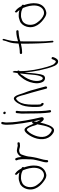

<svg xmlns="http://www.w3.org/2000/svg" viewBox="1018 -1798 930 3006"><g transform="rotate(-90 1483.0 -295.0)"><path d="M29 -348C-13 -211 88 -112 166 -62C192 -44 227 -27 263 -38C332 -53 383 -107 392 -189C401 -249 387 -314 373 -361L365 -385C373 -393 375 -406 365 -414L347 -427C344 -435 340 -442 336 -448C321 -474 296 -505 274 -517L267 -524C256 -538 243 -507 254 -494L262 -487C268 -482 277 -466 288 -455C262 -464 238 -467 211 -467C178 -469 150 -462 117 -449C75 -435 43 -393 29 -348ZM66 -226C39 -306 69 -394 130 -415C154 -426 182 -433 210 -431C248 -431 282 -425 319 -403L323 -393C344 -339 366 -269 357 -194C346 -108 285 -57 218 -74C172 -89 128 -126 93 -177C82 -192 72 -208 66 -226Z M444 -25C444 -15 450 -6 460 -6C472 -6 478 -12 480 -23L481 -42C485 -91 505 -138 515 -187C520 -219 530 -251 532 -281C534 -303 536 -327 542 -345L550 -373L560 -403C568 -433 580 -448 601 -454L611 -457C644 -469 677 -443 707 -447C716 -447 730 -448 737 -450H744C766 -454 763 -491 740 -486H734C724 -484 716 -484 706 -482C702 -482 698 -483 694 -484L678 -488C671 -490 664 -491 657 -492L637 -495C623 -498 607 -492 595 -489L583 -483C560 -469 542 -453 529 -422C526 -457 521 -487 509 -511C500 -534 467 -517 477 -497C480 -488 483 -485 486 -473C493 -446 494 -413 494 -379C494 -365 494 -352 493 -341C493 -322 491 -308 491 -292V-274C491 -266 490 -257 489 -249C488 -247 488 -245 489 -243C482 -209 476 -174 467 -141C459 -109 447 -76 445 -45Z M808 -135C801 -65 820 -11 852 28C880 62 926 97 965 83C1018 59 1044 -40 1067 -129C1078 -109 1101 -73 1127 -75C1146 -77 1155 -95 1150 -116C1133 -191 1114 -273 1100 -358C1085 -447 1069 -546 1069 -644C1068 -666 1069 -684 1072 -697L1077 -720C1082 -743 1046 -748 1042 -727L1037 -705C1034 -688 1032 -668 1033 -643C1033 -620 1034 -592 1037 -560C1047 -457 1065 -347 1083 -252C1083 -251 1083 -250 1084 -249C1081 -253 1077 -255 1073 -256C1056 -259 1053 -245 1050 -232C1028 -280 1010 -334 983 -362C942 -407 889 -336 863 -293C837 -250 814 -197 808 -135ZM848 -56C834 -108 846 -165 862 -208C878 -250 902 -296 930 -321C941 -337 956 -347 970 -332C984 -318 1001 -285 1009 -259L1023 -213C1027 -201 1032 -186 1040 -176C1028 -108 1013 -31 991 12C974 41 958 62 928 43C893 27 859 -14 848 -56ZM1078 -183 1087 -234C1095 -196 1102 -160 1111 -126C1106 -134 1101 -142 1096 -151C1091 -162 1085 -174 1078 -183Z M1199 -690C1199 -679 1209 -670 1220 -670C1231 -670 1238 -677 1238 -688C1238 -699 1228 -709 1217 -709C1206 -709 1199 -701 1199 -690ZM1208 -370C1208 -347 1209 -324 1209 -298C1209 -272 1209 -245 1210 -216L1212 -128C1213 -88 1220 -15 1224 15L1227 26C1228 31 1231 34 1235 37C1248 47 1265 33 1262 18L1260 8C1259 1 1256 -16 1253 -43C1245 -123 1245 -214 1245 -298C1245 -324 1244 -348 1244 -371C1242 -408 1243 -445 1248 -475L1251 -494C1252 -499 1250 -504 1247 -508C1237 -521 1218 -515 1215 -500L1213 -480C1208 -448 1206 -410 1208 -370Z M1312 -190C1312 -150 1315 -108 1336 -91C1346 -82 1352 -77 1358 -77H1364C1370 -77 1375 -85 1375 -95C1375 -105 1370 -113 1364 -113H1360C1348 -123 1348 -158 1348 -190V-253C1349 -274 1349 -295 1351 -318C1356 -401 1383 -465 1421 -495C1435 -507 1444 -515 1458 -499C1465 -491 1472 -477 1479 -458C1487 -436 1494 -410 1501 -380C1527 -294 1543 -243 1572 -133L1598 -36C1603 -11 1637 -23 1633 -45L1607 -142C1578 -254 1563 -305 1529 -392C1511 -444 1497 -501 1473 -528C1451 -552 1431 -545 1409 -527C1387 -508 1369 -481 1355 -449C1325 -401 1315 -331 1312 -253Z M1682 -175C1684 -136 1696 -96 1715 -75C1739 -51 1776 -46 1803 -73C1821 -102 1830 -156 1836 -210C1842 -265 1846 -323 1852 -378C1858 -296 1869 -219 1885 -143C1903 -60 1928 38 1956 96C1970 124 1987 141 2005 147C2049 161 2071 124 2084 94L2092 72C2101 49 2063 37 2059 59L2050 80C2045 93 2039 103 2032 110C2029 114 2023 115 2016 112C2005 109 1992 96 1976 75C1964 51 1952 19 1940 -21C1905 -140 1872 -296 1872 -453C1878 -455 1882 -461 1882 -471C1883 -480 1879 -485 1873 -488C1874 -505 1875 -518 1876 -529C1868 -559 1858 -572 1852 -549C1850 -538 1844 -504 1842 -486C1841 -485 1841 -485 1840 -485C1814 -473 1799 -454 1773 -422C1735 -378 1700 -311 1688 -240C1684 -216 1681 -194 1682 -175ZM1723 -234C1735 -298 1767 -359 1801 -400C1812 -420 1820 -437 1836 -445C1826 -375 1821 -291 1813 -216C1808 -173 1786 -55 1741 -100C1717 -128 1714 -185 1723 -234Z M2140 -432C2140 -422 2149 -414 2158 -414H2166C2220 -414 2269 -426 2303 -433C2302 -416 2302 -399 2302 -380C2302 -235 2308 -71 2321 52L2322 62C2325 86 2351 79 2348 57L2347 47C2333 -74 2338 -237 2338 -380C2338 -401 2338 -422 2339 -441C2353 -449 2371 -452 2388 -456C2415 -461 2458 -469 2486 -469H2495C2505 -469 2513 -476 2513 -486C2513 -497 2506 -505 2495 -505H2486C2439 -505 2368 -488 2340 -478C2340 -556 2349 -594 2364 -654L2376 -696C2382 -719 2359 -730 2354 -710L2343 -667C2321 -609 2310 -576 2306 -499C2305 -490 2305 -480 2304 -470C2297 -469 2292 -467 2286 -465C2258 -459 2207 -450 2165 -450H2158C2148 -450 2140 -441 2140 -432Z M2570 -348C2528 -211 2629 -112 2707 -62C2733 -44 2768 -27 2804 -38C2873 -53 2924 -107 2933 -189C2942 -249 2928 -314 2914 -361L2906 -385C2914 -393 2916 -406 2906 -414L2888 -427C2885 -435 2881 -442 2877 -448C2862 -474 2837 -505 2815 -517L2808 -524C2797 -538 2784 -507 2795 -494L2803 -487C2809 -482 2818 -466 2829 -455C2803 -464 2779 -467 2752 -467C2719 -469 2691 -462 2658 -449C2616 -435 2584 -393 2570 -348ZM2607 -226C2580 -306 2610 -394 2671 -415C2695 -426 2723 -433 2751 -431C2789 -431 2823 -425 2860 -403L2864 -393C2885 -339 2907 -269 2898 -194C2887 -108 2826 -57 2759 -74C2713 -89 2669 -126 2634 -177C2623 -192 2613 -208 2607 -226Z"/></g></svg>

Font: Stray Cat
Style: SuCn
Weight: 400
Version: Version 1.0